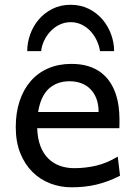

<svg xmlns="http://www.w3.org/2000/svg" viewBox="-20 -777 575 809"><path d="M136.7 -236.8Q138.2 -193.8 150.1 -162.1Q162.1 -130.4 182.9 -109.6Q203.6 -88.9 231.7 -78.6Q259.8 -68.4 293 -68.4Q340.3 -68.4 385.7 -79.1Q431.2 -89.8 476.1 -117.2L485.8 -36.6Q460 -23.4 435.1 -14.2Q410.2 -4.9 385.3 1Q360.4 6.8 334.7 9.5Q309.1 12.2 280.8 12.2Q233.9 12.2 191.4 -4.2Q148.9 -20.5 116.7 -52.5Q84.5 -84.5 65.4 -131.8Q46.4 -179.2 46.4 -241.7Q46.4 -302.2 62.7 -351.3Q79.1 -400.4 109.4 -435.3Q139.6 -470.2 183.1 -489Q226.6 -507.8 280.8 -507.8Q320.8 -507.8 351.6 -498.3Q382.3 -488.8 404.8 -471.9Q427.2 -455.1 442.4 -432.6Q457.5 -410.2 466.6 -384.3Q475.6 -358.4 479.5 -330.3Q483.4 -302.2 483.4 -274.9V-255.9Q483.4 -243.7 482.9 -236.8ZM273.4 -434.6Q219.7 -434.6 185.5 -403.1Q151.4 -371.6 140.6 -305.2H395.5Q395.5 -336.4 386.5 -360.6Q377.4 -384.8 361.1 -401.4Q344.7 -418 322.3 -426.3Q299.8 -434.6 273.4 -434.6ZM401.4 -561.5Q397.5 -586.4 386.7 -608.4Q376 -630.4 359.9 -647.2Q343.8 -664.1 322.8 -673.8Q301.8 -683.6 277.8 -683.6Q253.9 -683.6 232.7 -673.8Q211.4 -664.1 194.8 -647.2Q178.2 -630.4 167.2 -608.4Q156.2 -586.4 153.3 -561.5H94.7Q94.7 -597.2 107.2 -632.1Q119.6 -667 143.3 -694.8Q167 -722.7 200.9 -739.7Q234.9 -756.8 277.8 -756.8Q320.3 -756.8 354.2 -739.7Q388.2 -722.7 411.9 -694.8Q435.5 -667 448.2 -632.1Q460.9 -597.2 460.9 -561.5Z"/></svg>

Font: Andika Eur
Style: Regular
Weight: 400
Designer: Victor Gaultney, Annie Olsen, Julie Remington, Don Collingsworth, Eric Hays, Becca Hirsbrunner
Foundry: SIL International
Version: Version 5.000